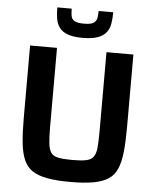

<svg xmlns="http://www.w3.org/2000/svg" viewBox="-60 -950 818 1009"><g transform="rotate(5 349.0 -446.0)"><path d="M349 8Q276 8 227 -1Q178 -10 148 -30Q118 -50 102.5 -86Q87 -122 81.5 -176.5Q76 -231 76 -307V-688H218V-271Q218 -218 221.5 -185.5Q225 -153 236.5 -136Q248 -119 275 -113.5Q302 -108 349 -108Q396 -108 422.5 -113.5Q449 -119 461 -136Q473 -153 476 -185.5Q479 -218 479 -271V-688H621V-307Q621 -231 615.5 -176.5Q610 -122 595 -86Q580 -50 550 -30Q520 -10 471 -1Q422 8 349 8ZM348 -752Q298 -752 268.5 -763Q239 -774 224.5 -793.5Q210 -813 205.5 -840.5Q201 -868 201 -900H277Q277 -877 280 -861Q283 -845 298 -836Q313 -827 347 -827Q383 -827 397.5 -836Q412 -845 415.5 -861Q419 -877 419 -900H496Q496 -868 491.5 -840.5Q487 -813 472 -793.5Q457 -774 427 -763Q397 -752 348 -752Z"/></g></svg>

Font: Saira Thin SemiBold
Style: Regular
Weight: 600
Version: Version 1.101